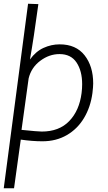

<svg xmlns="http://www.w3.org/2000/svg" viewBox="-29 -746 576 1026"><path d="M176 -724Q151 -539 131 -428Q162 -471 203.5 -490Q245 -509 290 -509Q377 -509 423 -450.5Q469 -392 469 -300Q469 -283 465 -249Q455 -174 420 -115.5Q385 -57 328 -24Q271 9 198 9Q143 9 82 0L46 260H-9L121 -726ZM407 -249Q410 -273 410 -296Q410 -367 380 -412Q350 -457 289 -457Q234 -457 186 -421Q138 -385 124 -327L86 -52Q174 -43 194 -43Q287 -43 341 -99Q395 -155 407 -249Z"/></svg>

Font: Bellota
Style: Italic
Weight: 400
Italic angle: -7.5°
Designer: Kemie Guaida
Foundry: Kemie Guaida
Version: Version 4.001